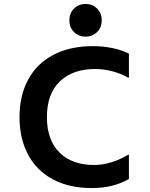

<svg xmlns="http://www.w3.org/2000/svg" viewBox="-20 -942 760 974"><path d="M79 -348Q79 -457 123 -538.5Q167 -620 251 -664Q335 -708 452 -708Q501 -708 548.5 -698.5Q596 -689 634 -670V-548H630Q592 -570 547.5 -581Q503 -592 463 -592Q349 -592 283.5 -529Q218 -466 218 -348Q218 -231 282 -168Q346 -105 457 -105Q500 -105 544.5 -118.5Q589 -132 630 -157H634V-34Q554 12 446 12Q331 12 248.5 -32Q166 -76 122.5 -157.5Q79 -239 79 -348ZM332 -839Q332 -876 356 -899Q380 -922 414 -922Q448 -922 472 -899Q496 -876 496 -839Q496 -802 472 -779Q448 -756 414 -756Q380 -756 356 -779Q332 -802 332 -839Z"/></svg>

Font: AmikoBold
Style: Bold
Weight: 700
Designer: Pablo Impallari, Rodrigo Fuenzalida, Andres Torresi
Foundry: Impallari Type
Version: Version 1.000; ttfautohint (v1.3)